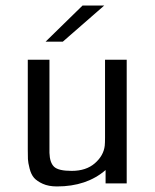

<svg xmlns="http://www.w3.org/2000/svg" viewBox="-20 -660 557 691"><path d="M144 -510 277 -640H355L206 -510ZM80 -122V-445H158V-110Q159 -75 174.5 -60Q190 -45 238 -45Q290 -45 321.5 -72.5Q353 -100 357 -136Q358 -146 358 -165V-445H436V0H360V-48Q292 11 185 11Q155 11 134 1.5Q113 -8 102.5 -20Q92 -32 86.5 -53.5Q81 -75 80.5 -87.5Q80 -100 80 -122Z"/></svg>

Font: CMU Sans Serif
Style: Medium
Weight: 500
Version: Version 0.7.0